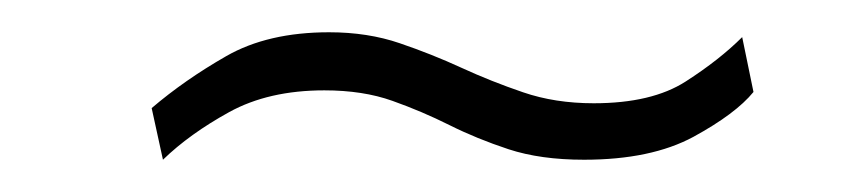

<svg xmlns="http://www.w3.org/2000/svg" viewBox="-20 -426 532 119"><path d="M81 -327 74 -359Q94.5 -376.5 120.2 -391.2Q146 -406 184 -406Q208 -406 227.8 -399.2Q247.5 -392.5 266 -384Q284.5 -375.5 304.2 -368.8Q324 -362 348 -362Q384 -362 405 -375.5Q426 -389 440 -403L447 -369Q436 -355.5 409.8 -341.2Q383.5 -327 342 -327Q315 -327 295.2 -333.5Q275.5 -340 258.5 -348.5Q241.5 -357 223.2 -363.5Q205 -370 181 -370Q146.5 -370 122 -356.5Q97.5 -343 81 -327Z"/></svg>

Font: Public Sans Thin
Style: Italic
Weight: 100
Italic angle: -8°
Designer: The Public Sans project authors (U.S. Web Design System). Libre Franklin designed by Pablo Impallari and Rodrigo Fuenzal
Version: Version 2.000